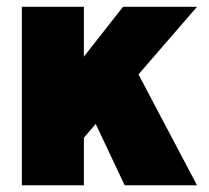

<svg xmlns="http://www.w3.org/2000/svg" viewBox="-20 -550 620 570"><path d="M44.9 0V-529.8H229V-381.8L345.2 -529.8H564.9L391.1 -329.1L564.9 0H350.1L264.2 -182.1L229 -141.1V0Z"/></svg>

Font: Cooper Hewitt
Style: Heavy
Weight: 713
Designer: Village Type and Design LLC
Foundry: Cooper Hewitt Smithsonian Design Museum
Version: 1.000